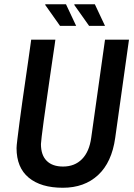

<svg xmlns="http://www.w3.org/2000/svg" viewBox="-20 -873 632 905"><path d="M276 12Q173 12 115.5 -35.5Q58 -83 58 -175Q58 -185 62 -217.5Q66 -250 72 -296.5Q78 -343 85.5 -395.5Q93 -448 100.5 -499.5Q108 -551 114 -593Q120 -635 123.5 -660.5Q127 -686 127 -686H241Q241 -686 237.5 -660.5Q234 -635 227.5 -593Q221 -551 214 -500.5Q207 -450 199.5 -398.5Q192 -347 186 -303Q180 -259 176.5 -229.5Q173 -200 173 -194Q173 -142 200 -115Q227 -88 277 -88Q332 -88 366.5 -123Q401 -158 410 -224L475 -686H588L523 -223Q507 -108 442.5 -48Q378 12 276 12ZM400 -751 330 -850 331 -853H427L475 -751ZM263 -751 193 -850 194 -853H291L339 -751Z"/></svg>

Font: Archivo Narrow SemiBold
Style: Italic
Weight: 600
Italic angle: -8°
Designer: Hector Gatti
Foundry: Omnibus-Type
Version: Version 3.002